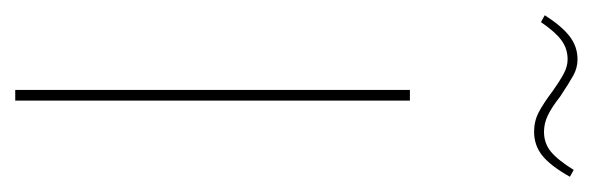

<svg xmlns="http://www.w3.org/2000/svg" viewBox="-283 -495 778 252"><g transform="rotate(90 106.0 -369.0)"><path d="M112 0H98V-518H112ZM100 -705Q86 -715 76.5 -720Q67 -725 58 -725Q44 -725 33 -717Q22 -709 9 -690L0 -695Q14 -717 27.5 -727.5Q41 -738 58 -738Q69 -738 79 -732.5Q89 -727 107 -715Q121 -704 131.5 -699Q142 -694 153 -694Q168 -694 179 -703Q190 -712 203 -733L212 -728Q198 -703 184.5 -692Q171 -681 153 -681Q139 -681 127.5 -687Q116 -693 100 -705Z"/></g></svg>

Font: Fira Sans Compressed Hair
Style: Regular
Weight: 100
Width: 1
Designer: bBox Type GmbH & Carrois Corporate GbR & Edenspiekermann AG
Foundry: bBox Type GmbH & Carrois Corporate GbR & Edenspiekermann AG
Version: Version 4.301